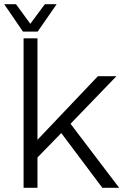

<svg xmlns="http://www.w3.org/2000/svg" viewBox="-30 -892 633 912"><path d="M82 0V-710H148V-228L435 -530H523L305 -304L536 0H456L261 -260L148 -144V0ZM-10 -872H46L114 -779L183 -872H239L149 -742H79Z"/></svg>

Font: Geist Light
Style: Regular
Weight: 400
Designer: Basement.studio, Andrés Briganti, Mateo Zaragoza
Foundry: Basement.studio, Vercel, Andrés Briganti, Guido Ferreyra, Mateo Zaragoza
Version: Version 1.401